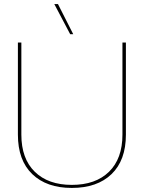

<svg xmlns="http://www.w3.org/2000/svg" viewBox="-20 -913 707 944"><path d="M265 -893 340 -745H325L247 -893ZM599 -704V-251Q599 -125 528.5 -57Q458 11 333 11Q209 11 138.5 -57Q68 -125 68 -251V-704H85V-251Q85 -133 151 -68.5Q217 -4 333 -4Q450 -4 516 -68.5Q582 -133 582 -251V-704Z"/></svg>

Font: Prodigy Sans Thin
Style: Regular
Weight: 100
Designer: Wei Huang
Foundry: Wei Huang
Version: Version 1.003; ttfautohint (v1.8.3)